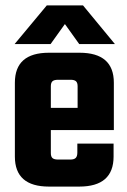

<svg xmlns="http://www.w3.org/2000/svg" viewBox="-20 -690 468 710"><path d="M161 -495H274Q401 -495 401 -384V-209H168V-124Q168 -111 174 -105.5Q180 -100 195 -100H240Q254 -100 260 -106Q266 -112 266 -126V-159H400V-111Q400 0 273 0H161Q35 0 35 -111V-384Q35 -495 161 -495ZM168 -291H267V-371Q267 -384 261 -389.5Q255 -395 241 -395H195Q180 -395 174 -389.5Q168 -384 168 -371ZM220 -601 167 -527H34L153 -670H287L405 -527H273Z"/></svg>

Font: Teko Semibold
Style: Regular
Weight: 600
Designer: Manushi Parikh, Jonny Pinhorn
Foundry: Indian Type Foundry
Version: Version 1.105;PS 1.0;hotconv 1.0.78;makeotf.lib2.5.61930; tt